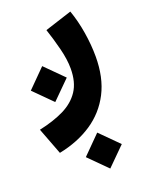

<svg xmlns="http://www.w3.org/2000/svg" viewBox="-166 -397 674 880"><g transform="rotate(-20 171.0 43.5)"><path d="M215.8 237.8 303.7 325.7 215.8 413.1 128.4 325.7ZM83 -134.8 170.9 -46.9 83 40.5 -4.4 -46.9ZM23.4 266.6 -26.4 135.7Q44.4 120.6 95.5 95.5Q146.5 70.3 174.3 28.3Q202.1 -13.7 202.1 -80.1Q202.1 -124.5 188 -179.9Q173.8 -235.4 157.7 -283.2L289.6 -325.7Q308.6 -272.5 318.6 -210.9Q328.6 -149.4 328.6 -92.8Q328.6 9.8 290.8 83.3Q252.9 156.7 184.3 202.4Q115.7 248 23.4 266.6Z"/></g></svg>

Font: Vazirmatn UI ExtraBold
Style: Regular
Weight: 800
Designer: Saber Rastikerdar
Foundry: Saber Rastikerdar
Version: Version 33.003